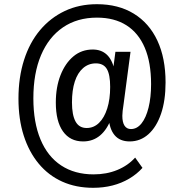

<svg xmlns="http://www.w3.org/2000/svg" viewBox="-20 -734 857 915"><path d="M424 161Q342 161 276.5 131.5Q211 102 164.5 46Q118 -10 93 -88Q68 -166 68 -264Q68 -365 94.5 -448Q121 -531 170.5 -590Q220 -649 288.5 -681.5Q357 -714 442 -714Q544 -714 617.5 -669Q691 -624 730 -540.5Q769 -457 769 -341Q769 -255 747.5 -192Q726 -129 687.5 -94.5Q649 -60 598 -60Q551 -60 526 -90Q501 -120 498 -175L511 -172Q491 -117 457 -88.5Q423 -60 376 -60Q314 -60 280 -108Q246 -156 246 -245Q246 -319 268.5 -376Q291 -433 330 -465.5Q369 -498 422 -498Q462 -498 488 -474.5Q514 -451 525 -403H519L530 -487H602L569 -238Q566 -219 564.5 -205.5Q563 -192 563 -182Q563 -151 573.5 -135Q584 -119 604 -119Q633 -119 654.5 -146Q676 -173 688 -221.5Q700 -270 700 -333Q700 -436 670 -506.5Q640 -577 582.5 -613.5Q525 -650 442 -650Q348 -650 280 -603.5Q212 -557 175.5 -471Q139 -385 139 -265Q139 -151 173 -69.5Q207 12 271.5 54.5Q336 97 426 97Q488 97 539 76Q590 55 624 17L659 66Q632 96 595.5 117.5Q559 139 516 150Q473 161 424 161ZM393 -124Q427 -124 452 -148.5Q477 -173 491 -217Q505 -261 505 -320Q505 -379 489 -405.5Q473 -432 437 -432Q402 -432 376 -409.5Q350 -387 336.5 -345.5Q323 -304 323 -246Q323 -186 340 -155Q357 -124 393 -124Z"/></svg>

Font: Nunito Sans 10pt Condensed SemiBold
Style: Italic
Weight: 600
Width: 3
Italic angle: -9°
Designer: Vernon Adams
Foundry: Vernon Adams
Version: Version 3.101;gftools[0.9.27]